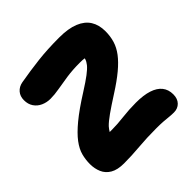

<svg xmlns="http://www.w3.org/2000/svg" viewBox="-188 -863 1026 1026"><g transform="rotate(-45 325.0 -349.5)"><path d="M177 11Q128 11 99 -6Q70 -23 57.5 -52Q45 -81 45 -115Q45 -149 53.5 -181Q62 -213 87.5 -247Q113 -281 162 -321.5Q211 -362 292 -413Q341 -444 368 -464.5Q395 -485 407.5 -500.5Q420 -516 424 -530Q424 -533 425 -535Q413 -537 389 -537Q335 -537 290.5 -530.5Q246 -524 210 -517.5Q174 -511 143 -511Q115 -511 90.5 -522Q66 -533 51.5 -554.5Q37 -576 37 -606Q37 -636 54 -655.5Q71 -675 99 -680Q173 -693 245.5 -701.5Q318 -710 407 -710Q476 -710 520 -692Q564 -674 585 -640.5Q606 -607 606 -559Q606 -521 596 -488Q586 -455 562.5 -424Q539 -393 500 -360.5Q461 -328 403 -291Q345 -254 310.5 -229.5Q276 -205 259 -187Q248 -174 241 -162Q249 -162 259 -162Q299 -162 349 -168Q399 -174 451 -174Q508 -174 546.5 -161.5Q585 -149 604.5 -124.5Q624 -100 624 -64Q624 -31 605.5 -12Q587 7 558 7Q538 7 521 5Q504 3 483 1.5Q462 0 430 0Q360 0 296.5 5.5Q233 11 177 11Z"/></g></svg>

Font: Shantell Sans Light ExtraBold
Style: Regular
Weight: 800
Version: Version 1.011;[c5ecc13dd]